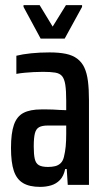

<svg xmlns="http://www.w3.org/2000/svg" viewBox="-20 -723 411 751"><path d="M137 8Q95 8 70 -7Q45 -22 34 -55Q23 -88 23 -144Q23 -202 34.5 -235Q46 -268 72 -281.5Q98 -295 141 -295Q151 -295 163 -295Q175 -295 187.5 -294.5Q200 -294 213 -293Q226 -292 239 -292V-329Q239 -368 235.5 -391Q232 -414 223 -425Q214 -436 196 -439Q178 -442 148 -442Q129 -442 111.5 -441Q94 -440 77 -438.5Q60 -437 44 -434V-505Q68 -511 101.5 -514.5Q135 -518 174 -518Q211 -518 237.5 -512.5Q264 -507 282 -493.5Q300 -480 310 -458.5Q320 -437 324 -405.5Q328 -374 328 -331V0H245L241 -62H235Q229 -34 214.5 -19Q200 -4 180 2Q160 8 137 8ZM168 -70Q183 -70 195.5 -73Q208 -76 217 -84.5Q226 -93 230 -109Q235 -129 237 -150.5Q239 -172 239 -199V-232H167Q145 -232 133 -225.5Q121 -219 116.5 -201.5Q112 -184 112 -150Q112 -119 116 -101.5Q120 -84 132 -77Q144 -70 168 -70ZM139 -572 72 -696V-703H135L186 -619L238 -703H301V-696L233 -572Z"/></svg>

Font: Saira ExtraCondensed SemiBold
Style: Regular
Weight: 600
Width: 2
Designer: Hector Gatti with collaboration of the Omnibus-Type team
Foundry: Omnibus-Type
Version: Version 1.101